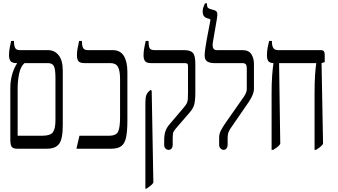

<svg xmlns="http://www.w3.org/2000/svg" viewBox="-20 -893 2027 1153"><path d="M82 0Q60 0 51 -10.5Q42 -21 42 -54V-363Q42 -404 51.5 -441Q61 -478 82 -512V-514H80Q53 -514 43.5 -526Q34 -538 34 -562Q34 -583 38.5 -606.5Q43 -630 47 -647H64V-644Q64 -620 70.5 -606Q77 -592 100 -592H269Q307 -592 332 -561.5Q357 -531 357 -468V-142Q357 -58 335 -29Q313 0 263 0ZM86 -78H236Q283 -78 298 -99.5Q313 -121 313 -171V-426Q313 -476 304 -495Q295 -514 268 -514H127Q104 -494 95 -451Q86 -408 86 -363Z M439 0 457 -78H635Q679 -78 690 -104Q701 -130 701 -188V-418Q701 -468 688.5 -491Q676 -514 643 -514H487Q460 -514 451 -526Q442 -538 442 -562Q442 -582 446 -603Q450 -624 455 -647H472V-644Q472 -620 478.5 -606Q485 -592 507 -592H657Q702 -592 723.5 -557.5Q745 -523 745 -460V-170Q745 -107 737.5 -69.5Q730 -32 709 -16Q688 0 649 0Z M993 7Q982 7 974 -1Q966 -9 966 -22V-53Q966 -82 973 -103.5Q980 -125 996 -144L1085 -249Q1097 -263 1102 -273.5Q1107 -284 1108 -298.5Q1109 -313 1109 -338V-495Q1109 -507 1104.5 -510.5Q1100 -514 1089 -514H887Q860 -514 851 -526Q842 -538 842 -561Q842 -583 846.5 -606.5Q851 -630 855 -647H872V-644Q872 -620 877.5 -606Q883 -592 908 -592H1086Q1122 -592 1137.5 -576.5Q1153 -561 1153 -510V-339Q1153 -290 1146.5 -266Q1140 -242 1121 -220L1034 -119Q1021 -104 1019 -92Q1017 -80 1017 -54V-22Q1017 -10 1010.5 -1.5Q1004 7 993 7ZM853 240V-273Q853 -306 858.5 -321Q864 -336 876 -346L886 -354L891 -347L901 204Q894 215 882.5 223.5Q871 232 860 240Z M1323 7Q1313 7 1304.5 -1.5Q1296 -10 1296 -24V-65Q1296 -89 1306 -108.5Q1316 -128 1331 -150L1445 -313Q1462 -338 1462 -358V-478Q1462 -501 1455.5 -507.5Q1449 -514 1435 -514H1266Q1243 -514 1226 -523Q1209 -532 1209 -560Q1209 -574 1212.5 -599.5Q1216 -625 1221.5 -655.5Q1227 -686 1232.5 -713.5Q1238 -741 1241 -758Q1243 -766 1243.5 -772Q1244 -778 1236 -780L1223 -784Q1197 -792 1197 -824Q1197 -839 1202 -851.5Q1207 -864 1211 -873H1223V-868Q1223 -853 1227.5 -847.5Q1232 -842 1242 -839L1266 -832Q1281 -828 1284 -816Q1287 -804 1282 -777L1259 -643Q1250 -592 1281 -592H1435Q1474 -592 1489.5 -567.5Q1505 -543 1505 -509V-359Q1505 -327 1474 -281L1370 -130Q1360 -117 1353.5 -102Q1347 -87 1347 -67V-24Q1347 -11 1340.5 -2Q1334 7 1323 7Z M1611 7V-330Q1611 -397 1614.5 -441.5Q1618 -486 1622 -511V-514Q1599 -515 1591 -526.5Q1583 -538 1583 -562Q1583 -585 1587.5 -608Q1592 -631 1596 -647H1613V-642Q1613 -617 1621.5 -604.5Q1630 -592 1650 -592H1907Q1930 -592 1930 -566V-520L1911 -514L1920 -29Q1913 -18 1901.5 -9.5Q1890 -1 1878 7H1869V-331Q1869 -399 1872 -442.5Q1875 -486 1879 -511V-514H1656L1663 -29Q1657 -18 1645 -9.5Q1633 -1 1621 7Z"/></svg>

Font: Noto Serif Hebrew ExtraCondensed
Style: Regular
Weight: 400
Width: 2
Designer: Monotype Design Team
Foundry: Monotype Imaging Inc.
Version: Version 2.004; ttfautohint (v1.8.4.7-5d5b)